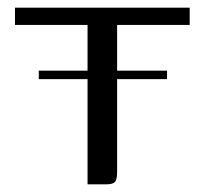

<svg xmlns="http://www.w3.org/2000/svg" viewBox="-20 -480 532 500"><path d="M81 -296H208V-415H19V-460H474V-415H285V-296H415V-274H285V-33Q285 -14 280 -7Q275 0 257 0H208V-274H81Z"/></svg>

Font: Genos Thin
Style: Regular
Weight: 400
Version: Version 1.010